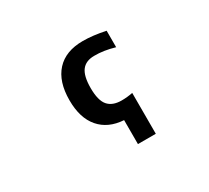

<svg xmlns="http://www.w3.org/2000/svg" viewBox="-139 -763 1278 1173"><g transform="rotate(-30 500.0 -177.0)"><path d="M655.3 -108.4V179.7H529.3V10.7Q420.9 3.9 360.8 -65.9Q300.8 -135.7 300.8 -260.7Q300.8 -392.6 365.7 -463.4Q430.7 -534.2 551.8 -534.2Q622.1 -534.2 710 -515.6V-399.4Q632.8 -421.9 567.4 -420.9Q507.8 -420.9 479 -383.3Q450.2 -345.7 450.2 -260.7Q450.2 -173.8 481.4 -137.2Q512.7 -100.6 577.1 -100.6Q615.2 -100.6 655.3 -108.4Z"/></g></svg>

Font: Gen Shin Gothic Monospace Bold
Style: Bold
Weight: 700
Designer: [Source Han Sans]
Ryoko NISHIZUKA  (kana & ideographs); Paul D. Hunt (Latin, Greek & Cyrillic); Wenlong ZHANG  (bopomofo
Version: Version 1.002.20150607